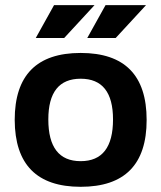

<svg xmlns="http://www.w3.org/2000/svg" viewBox="-20 -718 621 739"><path d="M290.5 -97.7Q415 -97.7 415 -258.3Q415 -415 290.5 -415Q166 -415 166 -258.3Q166 -97.7 290.5 -97.7ZM36.6 -256.3Q36.6 -514.2 290.5 -514.2Q544.4 -514.2 544.4 -256.3Q544.4 1 290.5 1Q37.6 1 36.6 -256.3ZM188 -698.2H343.8L227.1 -571.8H117.7ZM386.2 -698.2H542L425.3 -571.8H315.9Z"/></svg>

Font: Voltera
Style: Bold
Weight: 700
Designer: Bernd Montag
Version: Version 1.301